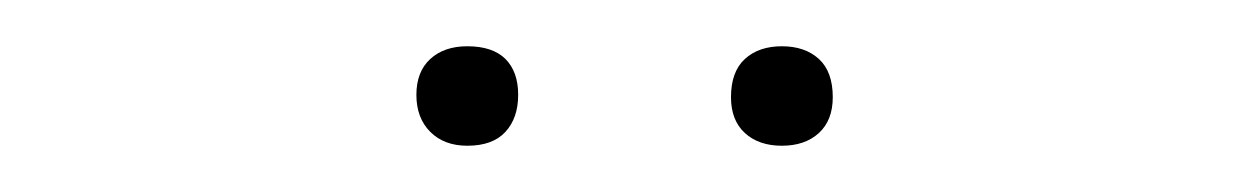

<svg xmlns="http://www.w3.org/2000/svg" viewBox="-20 -548 540 83"><path d="M182 -485Q172 -485 166 -491Q160 -497 160 -507Q160 -517 166 -522.5Q172 -528 182 -528Q193 -528 198.5 -522.5Q204 -517 204 -507Q204 -497 198.5 -491Q193 -485 182 -485ZM318 -485Q308 -485 302 -490.5Q296 -496 296 -506Q296 -517 302 -522.5Q308 -528 318 -528Q328 -528 334 -522.5Q340 -517 340 -506Q340 -496 334 -490.5Q328 -485 318 -485Z"/></svg>

Font: Rokkitt Thin
Style: Regular
Weight: 250
Version: Version 3.103